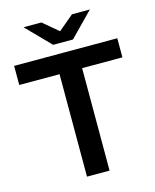

<svg xmlns="http://www.w3.org/2000/svg" viewBox="-130 -981 862 1068"><g transform="rotate(-15 301.0 -447.0)"><path d="M358 -757 492 -894H389L301 -820L213 -894H110L244 -757ZM4 -700V-590H236V0H366V-590H598V-700Z"/></g></svg>

Font: Montserrat Lite SemiBold
Style: Regular
Weight: 600
Designer: Julieta Ulanovsky
Foundry: Julieta Ulanovsky
Version: Version 7.200;PS 007.200;hotconv 1.0.88;makeotf.lib2.5.64775